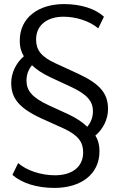

<svg xmlns="http://www.w3.org/2000/svg" viewBox="-20 -733 582 942"><path d="M247 189C377 189 468 122 468 10C468 -24 460 -49 448 -68C486 -100 510 -148 510 -198C510 -272 474 -320 364 -371L251 -423C181 -455 157 -489 157 -539C157 -611 213 -651 292 -651C353 -651 419 -630 462 -594L490 -651C447 -691 375 -713 294 -713C168 -713 77 -646 77 -534C77 -500 85 -476 97 -457C59 -424 35 -376 35 -326C35 -253 71 -204 181 -153L294 -102C364 -69 388 -36 388 15C388 87 332 127 250 127C182 127 111 104 69 67L41 125C86 165 160 189 247 189ZM110 -338C110 -366 119 -392 137 -413C157 -393 187 -373 229 -353L326 -308C409 -270 436 -235 436 -187C436 -158 426 -132 408 -111C388 -131 358 -152 316 -172L220 -216C136 -255 110 -289 110 -338Z"/></svg>

Font: Poppy and Pepper
Style: Regular
Weight: 400
Designer: Thy Ha
Foundry: Thy Ha
Version: Version 0.001;Glyphs 3.2 (3227)